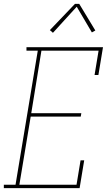

<svg xmlns="http://www.w3.org/2000/svg" viewBox="-49 -981 569 1001"><path d="M-29 0V-18H32L148 -717H89V-735H488L464 -590H444L465 -717H167L114 -391H375L372 -373H111L52 -18H350L371 -145H390L366 0ZM227 -810 211 -824 342 -961H364L448 -822L430 -812L351 -946Z"/></svg>

Font: Iosevka Slab Thin
Style: Italic
Weight: 100
Italic angle: -9°
Monospace: yes
Designer: Belleve Invis
Foundry: Belleve Invis
Version: Version 11.1.1; ttfautohint (v1.8.3)